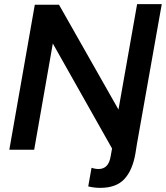

<svg xmlns="http://www.w3.org/2000/svg" viewBox="-20 -723 801 927"><path d="M25 0H145L235 -513L521 -6L514 33Q504 93 456 93Q439 93 422 87L406 177Q434 184 464 184Q541 184 580.5 141.5Q620 99 634 17L641 -27L761 -703H642L552 -194L265 -700H148Z"/></svg>

Font: Geom Medium
Style: Italic
Weight: 500
Italic angle: -10°
Version: Version 1.102